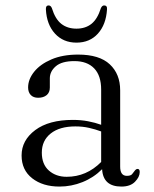

<svg xmlns="http://www.w3.org/2000/svg" viewBox="-20 -676 566 707"><path d="M59.5 -103.5Q59.5 -159.5 109.8 -197Q160 -234.5 248.5 -234.5Q278 -234.5 304.2 -229.5Q330.5 -224.5 352.5 -216.5V-346Q352.5 -397.5 326.8 -424.2Q301 -451 254 -451Q207.5 -451 185.5 -432Q163.5 -413 163.5 -387.5V-353.5Q163.5 -335.5 151.8 -325.8Q140 -316 120.5 -316Q103 -316 93.2 -326.2Q83.5 -336.5 83.5 -354Q83.5 -384 105.8 -411.8Q128 -439.5 169.2 -457.2Q210.5 -475 267.5 -475Q346 -475 384.2 -439.2Q422.5 -403.5 422.5 -343.5V-62.5Q422.5 -28.5 447 -28.5Q461 -28.5 466.2 -34.5Q471.5 -40.5 475.5 -46.5Q481 -54 486.5 -54Q494.5 -54 494.5 -42.5Q494.5 -24.5 477.2 -6.8Q460 11 427 11Q359.5 11 356 -53Q325 -22 284 -5.5Q243 11 199 11Q137.5 11 98.5 -19.5Q59.5 -50 59.5 -103.5ZM134 -114Q134 -71 160 -48Q186 -25 225.5 -25Q298.5 -25 352.5 -79.5V-192Q331 -200 307.8 -205.2Q284.5 -210.5 257.5 -210.5Q199.5 -210.5 166.8 -184.5Q134 -158.5 134 -114ZM261.5 -570.5Q294.5 -570.5 316.8 -588.2Q339 -606 351.5 -646Q356 -656 363.5 -656Q375.5 -656 374 -641Q370.5 -585.5 340.5 -552.2Q310.5 -519 261.5 -519Q213 -519 182.5 -552.2Q152 -585.5 149 -641Q148 -656 159 -656Q167 -656 171 -646Q183.5 -605.5 206 -588Q228.5 -570.5 261.5 -570.5Z"/></svg>

Font: Fraunces 9pt Light
Style: Regular
Weight: 300
Version: Version 1.000;[0bf87f6ff]